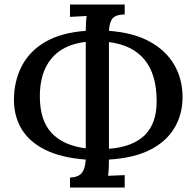

<svg xmlns="http://www.w3.org/2000/svg" viewBox="-20 -782 872 853"><path d="M291 51V7Q330 5 344.5 -15Q359 -35 361 -73Q254 -81 183 -115.5Q112 -150 77 -207Q42 -264 42 -338Q42 -421 76.5 -488Q111 -555 181.5 -596Q252 -637 361 -645Q361 -664 362 -681Q363 -698 365 -711L291 -707V-762H534V-718Q494 -717 480 -700Q466 -683 464 -645Q573 -637 645.5 -597Q718 -557 754.5 -493.5Q791 -430 791 -350Q791 -275 755.5 -214.5Q720 -154 648 -117Q576 -80 464 -73Q464 -51 463 -31Q462 -11 460 -1L534 -4V51ZM361 -123V-596Q260 -584 208.5 -522Q157 -460 157 -354Q157 -248 208.5 -192Q260 -136 361 -123ZM464 -121Q569 -129 622.5 -181Q676 -233 676 -332Q676 -451 622.5 -516.5Q569 -582 464 -595Z"/></svg>

Font: Lora Medium
Style: Regular
Weight: 500
Designer: Olga Karpushina, Alexei Vanyashin (Cyrillic)
Foundry: Cyreal
Version: Version 3.004